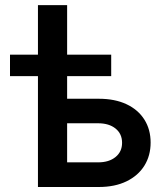

<svg xmlns="http://www.w3.org/2000/svg" viewBox="-20 -748 660 768"><path d="M20 -443.4V-529.3H424.8V-443.4ZM131.8 -529.3V-727.5H248.5V-529.3ZM216.3 -353H375Q439.5 -353 486.1 -331.1Q532.7 -309.1 557.6 -269.5Q582.5 -230 582.5 -177.7Q582.5 -125.5 557.6 -85.4Q532.7 -45.4 486.1 -22.7Q439.5 0 375 0H131.8V-529.3H248.5V-98.6H372.6Q416 -98.6 442.1 -119.9Q468.3 -141.1 468.3 -176.8Q468.3 -212.9 442.1 -233.9Q416 -254.9 372.6 -254.9H216.3Z"/></svg>

Font: Inter Cardless Tabular Medium
Style: Regular
Weight: 500
Designer: Rasmus Andersson
Foundry: rsms
Version: Version 4.000;git-4fc901f